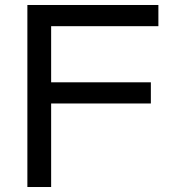

<svg xmlns="http://www.w3.org/2000/svg" viewBox="-20 -750 685 770"><path d="M89.8 0V-730H185.1H615.2V-645H185.1V-419.9H585V-335H185.1V0Z"/></svg>

Font: Miedinger*
Style: Book
Weight: 400
Version: Version 001.000